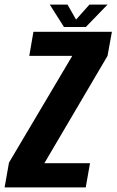

<svg xmlns="http://www.w3.org/2000/svg" viewBox="-53 -813 506 833"><path d="M-33 0H319L337.5 -105H139.5L413.5 -570.5L432.5 -675H92L74 -570.5H260.5L-14 -107.5ZM224.5 -696H319.5L413.5 -793H335L277 -728L240 -793H163Z"/></svg>

Font: Anybody Condensed
Style: Bold Italic
Weight: 700
Width: 3
Italic angle: -10°
Version: Version 1.113;gftools[0.9.25]